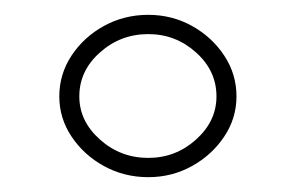

<svg xmlns="http://www.w3.org/2000/svg" viewBox="-20 -830 399 259"><path d="M180 -591Q147.5 -591 120.2 -606Q93 -621 76.5 -645.8Q60 -670.5 60 -700Q60 -730 76.5 -755Q93 -780 120.2 -795Q147.5 -810 180 -810Q212 -810 239 -795Q266 -780 282.5 -755Q299 -730 299 -700Q299 -670.5 282.5 -645.8Q266 -621 239 -606Q212 -591 180 -591ZM180 -617Q217 -617 244.5 -641.8Q272 -666.5 272 -700Q272 -734.5 244.5 -759.2Q217 -784 180 -784Q142.5 -784 114.8 -759.2Q87 -734.5 87 -700Q87 -666.5 114.8 -641.8Q142.5 -617 180 -617Z"/></svg>

Font: Big Shoulders Text SC Thin
Style: Regular
Weight: 100
Designer: Patric King
Foundry: XO Type Co
Version: Version 2.002